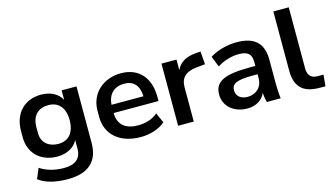

<svg xmlns="http://www.w3.org/2000/svg" viewBox="-98 -1067 2818 1609"><g transform="rotate(-15 1311.0 -263.0)"><path d="M319.8 193.4C497.6 193.4 589.8 112.3 589.8 -49.8V-539.1H460.9V-456.5C430.2 -516.1 364.3 -549.3 284.2 -549.3C142.6 -549.3 43.9 -455.1 43.9 -295.9V-244.1C43.9 -97.2 148.9 -12.2 284.7 -12.2C365.7 -12.2 432.1 -47.4 462.9 -107.9V-34.7C462.9 51.8 412.6 94.7 313 94.7C236.8 94.7 164.6 76.7 106.4 37.6L69.3 127C129.9 173.3 218.3 193.4 319.8 193.4ZM319.3 -112.8C241.7 -112.8 176.8 -156.2 176.8 -244.1V-295.9C176.8 -397.5 234.9 -448.7 319.3 -448.7C406.7 -448.7 461.4 -392.1 461.4 -280.8C461.4 -169.9 406.7 -112.8 319.3 -112.8Z M1002 10.7C1083 10.7 1166 -15.1 1215.3 -61L1175.8 -147.5C1129.4 -106.9 1067.4 -89.8 1006.3 -89.8C899.4 -89.8 833.5 -138.2 833 -242.7H1222.2V-278.8C1222.2 -446.3 1129.9 -549.3 977.1 -549.3C825.7 -549.3 707 -448.7 707 -295.9V-244.1C707 -81.5 829.6 10.7 1002 10.7ZM980.5 -457.5C1060.5 -457.5 1106 -411.1 1110.8 -314H833.5C839.8 -408.2 897 -457.5 980.5 -457.5Z M1462.9 0V-298.3C1462.9 -379.4 1508.8 -423.3 1603.5 -432.1L1678.2 -439.9L1669.4 -552.2L1628.9 -549.3C1543.9 -543 1485.4 -510.7 1457.5 -447.3V-539.1H1327.1V0Z M1927.2 10.7C2003.4 10.7 2059.1 -25.4 2084 -83C2085 -55.7 2089.4 -27.3 2097.2 0H2216.8C2210.9 -47.9 2209 -96.2 2209 -143.6V-336.9C2209 -485.8 2129.9 -549.3 1980 -549.3C1899.4 -549.3 1803.7 -523.9 1747.6 -484.9L1785.2 -392.1C1844.2 -429.7 1909.7 -448.2 1974.1 -448.2C2048.3 -448.2 2082 -421.4 2082 -350.6V-316.9H2037.6C1799.3 -316.9 1726.6 -269 1726.6 -162.1C1726.6 -64 1807.1 10.7 1927.2 10.7ZM1954.6 -83C1893.1 -83 1856.4 -115.2 1856.4 -165C1856.4 -219.7 1895.5 -244.6 2038.6 -244.6H2082V-210C2082 -131.3 2025.9 -83 1954.6 -83Z M2557.1 0H2605.5L2614.7 -98.6H2563C2506.3 -98.6 2479.5 -132.8 2479.5 -189V-718.8H2345.7V-206.5C2345.7 -73.7 2402.3 0 2557.1 0Z"/></g></svg>

Font: Winston SemiBold
Style: Regular
Weight: 600
Designer: Vernon Adams, Kim Jin-seong, David Berlow, Cristiano Sobral
Foundry: The Winston Project Authors
Version: Version 3.004